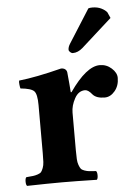

<svg xmlns="http://www.w3.org/2000/svg" viewBox="-50 -710 528 751"><g transform="rotate(-5 214.0 -334.5)"><path d="M228 -268.1V-120.1Q228 -99.1 228.8 -85.7Q229.5 -72.3 233.2 -62.3Q236.8 -52.2 240.7 -47.1Q244.6 -42 254.4 -38.6Q264.2 -35.2 272.9 -34.2Q281.7 -33.2 299.8 -32.2Q304.2 -27.8 304.2 -15.1Q304.2 -2.4 299.8 2Q213.9 0 164.1 0Q109.9 0 25.9 2Q21.5 -2.4 21.5 -15.1Q21.5 -27.8 25.9 -32.2Q44.4 -33.7 52.7 -34.7Q61 -35.6 71.3 -39.1Q81.5 -42.5 85.2 -47.4Q88.9 -52.2 92.8 -62.3Q96.7 -72.3 97.4 -85.7Q98.1 -99.1 98.1 -120.1V-309.1Q98.1 -351.6 86.7 -363.8Q75.2 -376 33.2 -379.9Q31.7 -384.8 30.5 -395.5Q29.3 -406.2 30.8 -411.1Q96.7 -418 198.2 -443.8Q208.5 -443.8 214.4 -439Q220.2 -434.1 221.2 -426.8Q226.1 -377.9 228 -348.1H231Q297.4 -443.8 350.1 -443.8Q376.5 -443.8 396.2 -426Q416 -408.2 416 -388.2Q416 -357.4 398.7 -336.7Q381.3 -315.9 358.9 -315.9Q326.2 -315.9 312 -332Q296.9 -351.1 284.2 -351.1Q258.3 -351.1 243.2 -323.2Q228 -295.4 228 -268.1ZM325.2 -668.9Q331.1 -670.9 340.8 -670.9Q360.8 -670.9 375.7 -663.6Q390.6 -656.2 397.9 -647L408.2 -624L288.1 -516.1Q269.5 -500 250 -500Q244.1 -500 239 -504.9Q233.9 -509.8 233.9 -514.2Q233.9 -525.4 242.2 -538.1Z"/></g></svg>

Font: Common Serif
Style: Bold
Weight: 700
Designer: Philipp H. Poll, Khaled Hosny
Foundry: Stefan Peev, Context Ltd.
Version: Version 1.026